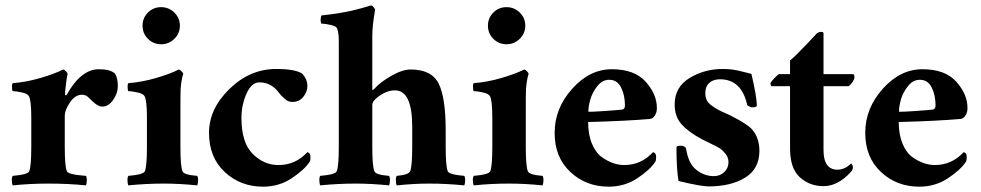

<svg xmlns="http://www.w3.org/2000/svg" viewBox="-20 -699 3719 728"><path d="M354.5 -436.5Q398.4 -436.5 416 -419.9Q426.8 -404.3 426.8 -372.1Q426.8 -345.7 409.2 -320.3Q391.6 -294.9 368.2 -294.9Q363.3 -294.9 358.4 -296.4Q353.5 -297.9 348.6 -300.8Q343.8 -303.7 340.8 -306.2Q337.9 -308.6 333 -313Q328.1 -317.4 326.2 -319.3Q324.2 -321.3 320.8 -324.2Q317.4 -327.1 315.9 -329.1Q314.5 -331.1 311 -333.5Q307.6 -335.9 305.2 -336.9Q302.7 -337.9 298.8 -338.9Q294.9 -339.8 291 -339.8Q264.6 -339.8 245.1 -310.5Q225.6 -281.2 225.6 -260.7V-141.6Q225.6 -69.3 233.4 -49.8Q238.3 -37.1 305.7 -32.2Q309.6 -27.3 309.1 -14.2Q308.6 -1 305.7 3.9Q239.3 -2.9 162.1 -2.9Q94.7 -2.9 28.3 3.9Q25.4 -1 24.9 -14.2Q24.4 -27.3 28.3 -32.2Q85.9 -37.1 90.8 -49.8Q98.6 -69.3 98.6 -141.6V-253.9Q98.6 -317.4 89.8 -334Q85 -343.8 62.5 -348.6Q40 -353.5 28.3 -353.5Q25.4 -355.5 25.4 -369.6Q25.4 -383.8 29.3 -383.8Q80.1 -387.7 133.3 -403.3Q186.5 -418.9 219.7 -435.5Q224.6 -434.6 230.5 -428.2Q236.3 -421.9 236.3 -418.9Q234.4 -413.1 230.5 -382.8Q226.6 -352.5 226.6 -341.8Q226.6 -338.9 229 -337.9Q231.4 -336.9 232.4 -338.9Q287.1 -436.5 354.5 -436.5Z M664.1 -301.8V-141.6Q664.1 -69.3 671.9 -49.8Q676.8 -36.1 727.5 -32.2Q731.4 -27.3 731 -14.2Q730.5 -1 727.5 3.9Q661.1 -2.9 600.6 -2.9Q533.2 -2.9 466.8 3.9Q463.9 -1 463.4 -14.2Q462.9 -27.3 466.8 -32.2Q524.4 -37.1 529.3 -49.8Q537.1 -69.3 537.1 -141.6V-253.9Q537.1 -317.4 528.3 -334Q523.4 -343.8 501 -348.6Q478.5 -353.5 466.8 -353.5Q463.9 -355.5 463.9 -369.6Q463.9 -383.8 467.8 -383.8Q518.6 -387.7 571.8 -403.3Q625 -418.9 658.2 -435.5Q663.1 -434.6 668.9 -428.2Q674.8 -421.9 674.8 -418.9Q668 -399.4 665 -363.3Q664.1 -341.8 664.1 -301.8ZM541 -551.8Q520.5 -572.3 520.5 -601.6Q520.5 -630.9 541 -651.4Q561.5 -671.9 590.8 -671.9Q620.1 -671.9 641.1 -651.4Q662.1 -630.9 662.1 -601.6Q662.1 -572.3 641.1 -551.8Q620.1 -531.2 590.8 -531.2Q561.5 -531.2 541 -551.8Z M1145.5 -373Q1145.5 -350.6 1129.9 -331.5Q1114.3 -312.5 1088.9 -312.5Q1081.1 -312.5 1074.2 -314.9Q1067.4 -317.4 1061 -323.2Q1054.7 -329.1 1050.3 -333Q1045.9 -336.9 1039.1 -345.2Q1032.2 -353.5 1030.3 -356.4Q1002.9 -386.7 963.9 -386.7Q933.6 -386.7 914.6 -343.8Q895.5 -300.8 895.5 -252Q895.5 -158.2 938 -115.7Q980.5 -73.2 1036.1 -73.2Q1100.6 -73.2 1145.5 -122.1Q1157.2 -119.1 1157.2 -104.5Q1157.2 -89.8 1154.3 -85.9Q1134.8 -55.7 1086.4 -23.4Q1038.1 8.8 977.5 8.8Q891.6 8.8 832 -46.9Q772.5 -102.5 772.5 -195.3Q772.5 -286.1 850.1 -361.8Q927.7 -437.5 1027.3 -437.5Q1098.6 -437.5 1126 -419.9Q1145.5 -398.4 1145.5 -373Z M1537.1 -435.5Q1616.2 -435.5 1643.1 -382.3Q1669.9 -329.1 1669.9 -205.1V-141.6Q1669.9 -69.3 1677.7 -49.8Q1682.6 -37.1 1740.2 -32.2Q1744.1 -27.3 1743.7 -14.2Q1743.2 -1 1740.2 3.9Q1673.8 -2.9 1606.4 -2.9Q1550.8 -2.9 1484.4 3.9Q1481.4 -1 1481 -14.2Q1480.5 -27.3 1484.4 -32.2Q1529.3 -36.1 1535.2 -49.8Q1543 -69.3 1543 -141.6V-218.8Q1543 -356.4 1477.5 -356.4Q1449.2 -356.4 1420.4 -336.9Q1391.6 -317.4 1391.6 -301.8V-141.6Q1391.6 -69.3 1399.4 -49.8Q1404.3 -36.1 1455.1 -32.2Q1459 -27.3 1458.5 -14.2Q1458 -1 1455.1 3.9Q1388.7 -2.9 1328.1 -2.9Q1260.7 -2.9 1194.3 3.9Q1191.4 -1 1190.9 -14.2Q1190.4 -27.3 1194.3 -32.2Q1252 -37.1 1256.8 -49.8Q1264.6 -69.3 1264.6 -141.6V-544.9Q1264.6 -575.2 1257.8 -591.8Q1254.9 -599.6 1233.4 -604.5Q1211.9 -609.4 1199.2 -609.4Q1197.3 -609.4 1196.3 -616.2Q1195.3 -623 1196.3 -630.9Q1197.3 -638.7 1199.2 -640.6Q1229.5 -643.6 1260.3 -648.4Q1291 -653.3 1312.5 -658.2Q1334 -663.1 1351.1 -668Q1368.2 -672.9 1377.9 -675.8L1387.7 -678.7Q1391.6 -677.7 1396.5 -671.9Q1401.4 -666 1402.3 -662.1Q1391.6 -601.6 1391.6 -562.5V-363.3Q1391.6 -358.4 1392.6 -357.4Q1394.5 -357.4 1399.4 -362.3Q1421.9 -387.7 1463.9 -411.6Q1505.9 -435.5 1537.1 -435.5Z M1973.6 -301.8V-141.6Q1973.6 -69.3 1981.4 -49.8Q1986.3 -36.1 2037.1 -32.2Q2041 -27.3 2040.5 -14.2Q2040 -1 2037.1 3.9Q1970.7 -2.9 1910.2 -2.9Q1842.8 -2.9 1776.4 3.9Q1773.4 -1 1772.9 -14.2Q1772.5 -27.3 1776.4 -32.2Q1834 -37.1 1838.9 -49.8Q1846.7 -69.3 1846.7 -141.6V-253.9Q1846.7 -317.4 1837.9 -334Q1833 -343.8 1810.5 -348.6Q1788.1 -353.5 1776.4 -353.5Q1773.4 -355.5 1773.4 -369.6Q1773.4 -383.8 1777.3 -383.8Q1828.1 -387.7 1881.3 -403.3Q1934.6 -418.9 1967.8 -435.5Q1972.7 -434.6 1978.5 -428.2Q1984.4 -421.9 1984.4 -418.9Q1977.5 -399.4 1974.6 -363.3Q1973.6 -341.8 1973.6 -301.8ZM1850.6 -551.8Q1830.1 -572.3 1830.1 -601.6Q1830.1 -630.9 1850.6 -651.4Q1871.1 -671.9 1900.4 -671.9Q1929.7 -671.9 1950.7 -651.4Q1971.7 -630.9 1971.7 -601.6Q1971.7 -572.3 1950.7 -551.8Q1929.7 -531.2 1900.4 -531.2Q1871.1 -531.2 1850.6 -551.8Z M2210.9 -275.4Q2217.8 -274.4 2268.6 -277.8Q2319.3 -281.2 2336.9 -283.2Q2349.6 -284.2 2349.6 -298.8Q2349.6 -337.9 2335 -367.2Q2320.3 -396.5 2290 -396.5Q2263.7 -396.5 2244.6 -372.1Q2225.6 -347.7 2218.3 -321.8Q2210.9 -295.9 2210.9 -275.4ZM2210 -236.3Q2210 -188.5 2224.6 -153.8Q2239.3 -119.1 2262.2 -103Q2285.2 -86.9 2306.2 -80.1Q2327.1 -73.2 2346.7 -73.2Q2411.1 -73.2 2456.1 -122.1Q2467.8 -119.1 2467.8 -104.5Q2467.8 -89.8 2464.8 -85.9Q2445.3 -55.7 2397 -23.4Q2348.6 8.8 2288.1 8.8Q2202.1 8.8 2142.6 -46.9Q2083 -102.5 2083 -195.3Q2083 -288.1 2149.4 -362.3Q2215.8 -436.5 2299.8 -436.5Q2385.7 -436.5 2428.2 -389.2Q2470.7 -341.8 2470.7 -289.1Q2470.7 -272.5 2462.9 -260.7Q2455.1 -249 2444.3 -248Q2356.4 -240.2 2210 -236.3Z M2719.7 -437.5Q2740.2 -437.5 2758.3 -435.1Q2776.4 -432.6 2799.8 -426.3Q2823.2 -419.9 2829.1 -418.9Q2849.6 -332 2849.6 -298.8Q2849.6 -292 2832 -292Q2825.2 -292 2813.5 -299.8Q2792 -398.4 2710 -398.4Q2684.6 -398.4 2669.4 -384.8Q2654.3 -371.1 2654.3 -345.7Q2654.3 -331.1 2659.7 -319.8Q2665 -308.6 2677.7 -299.3Q2690.4 -290 2699.7 -284.7Q2709 -279.3 2728 -271Q2747.1 -262.7 2753.9 -258.8Q2811.5 -229.5 2830.1 -210Q2859.4 -177.7 2859.4 -127Q2859.4 -58.6 2805.2 -25.4Q2751 7.8 2667 7.8Q2637.7 7.8 2552.7 -12.7Q2544.9 -57.6 2544.9 -139.6Q2544.9 -146.5 2559.6 -146.5Q2576.2 -146.5 2581.1 -136.7Q2589.8 -79.1 2620.1 -55.2Q2650.4 -31.2 2686.5 -31.2Q2710.9 -31.2 2726.6 -46.9Q2742.2 -62.5 2742.2 -84Q2742.2 -101.6 2731.4 -115.2Q2720.7 -128.9 2710.4 -135.7Q2700.2 -142.6 2675.3 -154.3Q2650.4 -166 2641.6 -170.9Q2590.8 -198.2 2564.5 -227.5Q2538.1 -256.8 2538.1 -302.7Q2538.1 -369.1 2594.7 -403.3Q2651.4 -437.5 2719.7 -437.5Z M3102.5 -418Q3102.5 -418 3213.9 -418Q3219.7 -418 3219.7 -405.3Q3219.7 -398.4 3212.4 -387.7Q3205.1 -377 3197.3 -372.1H3102.5V-129.9Q3102.5 -55.7 3155.3 -55.7Q3183.6 -55.7 3207 -79.1Q3213.9 -72.3 3213.9 -65.4Q3213.9 -54.7 3206.1 -46.9Q3157.2 6.8 3102.5 6.8Q3049.8 6.8 3012.7 -26.9Q2975.6 -60.5 2975.6 -135.7V-372.1H2906.2Q2901.4 -374 2901.4 -384.8Q2914.1 -402.3 2932.6 -418Q2932.6 -418 2975.6 -418Q2975.6 -418 2975.6 -469.7Q2998 -488.3 3037.6 -530.3Q3077.1 -572.3 3078.1 -573.2Q3085.9 -578.1 3093.8 -578.1Q3101.6 -578.1 3102.5 -573.2Z M3388.7 -275.4Q3395.5 -274.4 3446.3 -277.8Q3497.1 -281.2 3514.6 -283.2Q3527.3 -284.2 3527.3 -298.8Q3527.3 -337.9 3512.7 -367.2Q3498 -396.5 3467.8 -396.5Q3441.4 -396.5 3422.4 -372.1Q3403.3 -347.7 3396 -321.8Q3388.7 -295.9 3388.7 -275.4ZM3387.7 -236.3Q3387.7 -188.5 3402.3 -153.8Q3417 -119.1 3439.9 -103Q3462.9 -86.9 3483.9 -80.1Q3504.9 -73.2 3524.4 -73.2Q3588.9 -73.2 3633.8 -122.1Q3645.5 -119.1 3645.5 -104.5Q3645.5 -89.8 3642.6 -85.9Q3623 -55.7 3574.7 -23.4Q3526.4 8.8 3465.8 8.8Q3379.9 8.8 3320.3 -46.9Q3260.7 -102.5 3260.7 -195.3Q3260.7 -288.1 3327.1 -362.3Q3393.6 -436.5 3477.5 -436.5Q3563.5 -436.5 3606 -389.2Q3648.4 -341.8 3648.4 -289.1Q3648.4 -272.5 3640.6 -260.7Q3632.8 -249 3622.1 -248Q3534.2 -240.2 3387.7 -236.3Z"/></svg>

Font: Crimson
Style: Bold
Weight: 700
Version: Version 0.8 ; ttfautohint (v1.00) -l 8 -r 50 -G 200 -x 14 -D